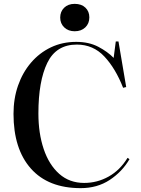

<svg xmlns="http://www.w3.org/2000/svg" viewBox="-20 -961 732 995"><path d="M398 14Q230 14 140 -87.5Q50 -189 50 -371Q50 -450 73.5 -517.5Q97 -585 140.5 -636Q184 -687 243.5 -715.5Q303 -744 375 -744Q441 -744 489.5 -718.5Q538 -693 569 -661L580 -746H594L634 -510L618 -506Q579 -606 521 -668Q463 -730 378 -730Q271 -730 225 -635Q179 -540 179 -373Q179 -270 206.5 -188.5Q234 -107 287 -60Q340 -13 416 -13Q484 -13 543 -46Q602 -79 641 -143L651 -136Q613 -71 548.5 -28.5Q484 14 398 14ZM367 -799Q334 -799 313 -819Q292 -839 292 -870Q292 -901 312.5 -921Q333 -941 367 -941Q402 -941 422.5 -921.5Q443 -902 443 -871Q443 -839 422 -819Q401 -799 367 -799Z"/></svg>

Font: Literata 72pt Medium
Style: Regular
Weight: 500
Designer: Latin by Veronika Burian and Jose Scaglione. Greek by Irene Vlachou. Cyrillic by Vera Evstafieva.
Foundry: TypeTogether
Version: Version 3.002